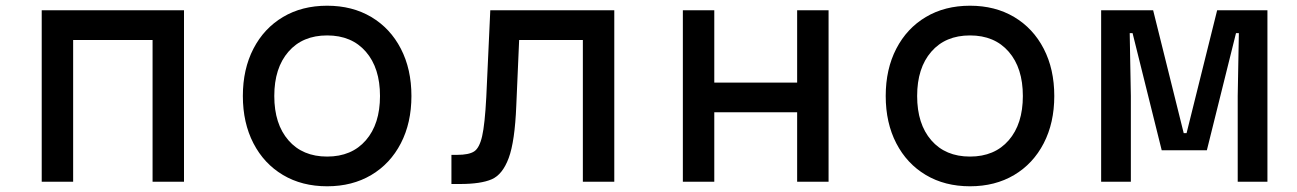

<svg xmlns="http://www.w3.org/2000/svg" viewBox="-20 -636 4540 672"><path d="M126 -600H624V0H514V-496H236V0H126Z M830 -300Q830 -394 867 -465.5Q904 -537 970.5 -576.5Q1037 -616 1125 -616Q1213 -616 1279.5 -576.5Q1346 -537 1383 -465.5Q1420 -394 1420 -300Q1420 -206 1383 -134.5Q1346 -63 1279.5 -23.5Q1213 16 1125 16Q1037 16 970.5 -23.5Q904 -63 867 -134.5Q830 -206 830 -300ZM1310 -300Q1310 -398 1260.5 -455Q1211 -512 1125 -512Q1039 -512 989.5 -455Q940 -398 940 -300Q940 -202 989.5 -145Q1039 -88 1125 -88Q1211 -88 1260.5 -145Q1310 -202 1310 -300Z M1560 -94H1580Q1621 -94 1639.5 -106Q1658 -118 1667.5 -159.5Q1677 -201 1682 -296L1696 -600H2130V0H2020V-496H1797L1787 -266Q1782 -141 1760.5 -83Q1739 -25 1701 -8.5Q1663 8 1590 8H1560Z M2370 -600H2480V-347H2770V-600H2880V0H2770V-243H2480V0H2370Z M3080 -300Q3080 -394 3117 -465.5Q3154 -537 3220.5 -576.5Q3287 -616 3375 -616Q3463 -616 3529.5 -576.5Q3596 -537 3633 -465.5Q3670 -394 3670 -300Q3670 -206 3633 -134.5Q3596 -63 3529.5 -23.5Q3463 16 3375 16Q3287 16 3220.5 -23.5Q3154 -63 3117 -134.5Q3080 -206 3080 -300ZM3560 -300Q3560 -398 3510.5 -455Q3461 -512 3375 -512Q3289 -512 3239.5 -455Q3190 -398 3190 -300Q3190 -202 3239.5 -145Q3289 -88 3375 -88Q3461 -88 3510.5 -145Q3560 -202 3560 -300Z M3834 -600H4016L4123 -170H4133L4240 -600H4416V0H4312V-300L4316 -520H4306L4204 -110H4046L3944 -520H3934L3938 -300V0H3834Z"/></svg>

Font: Martian Mono VF sWd Rg
Style: Regular
Weight: 400
Width: 6
Monospace: yes
Designer: Roman Shamin
Foundry: Evil Martians
Version: Version 1.100